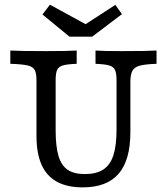

<svg xmlns="http://www.w3.org/2000/svg" viewBox="-20 -786 710 817"><path d="M135.2 -208.1V-445.2Q135.2 -475.1 127.3 -488.8Q119.4 -502.5 96.9 -507.7Q74.4 -512.9 23.9 -514.5V-571Q64.6 -568.5 175.8 -568.5Q268.3 -568.5 306.3 -571V-514.5Q266 -512.9 247.8 -507.7Q229.7 -502.4 223.2 -488.7Q216.8 -475 216.8 -445.2V-232Q216.8 -163.1 228.9 -122.4Q241 -81.8 267.8 -63.6Q294.7 -45.3 340.7 -45.3Q389.7 -45.3 419.2 -64.4Q448.7 -83.5 462.3 -124.8Q475.9 -166 475.9 -234.5V-444Q475.9 -474.3 469.4 -488.2Q463 -502.1 444.8 -507.5Q426.7 -512.8 386.4 -514.5V-571Q417.6 -568.5 495 -568.5Q609.2 -568.5 646.1 -571V-514.5Q597.9 -512.8 575 -506.7Q552.2 -500.6 543.5 -484.8Q534.8 -468.9 534.8 -436.5V-224.2Q534.8 -104.7 484.8 -46.7Q434.7 11.3 332 11.3Q265.7 11.3 222 -12.8Q178.2 -36.8 156.7 -85.3Q135.2 -133.8 135.2 -208.1ZM498.8 -725.8 372.3 -630H275.6L160.7 -724.3L192.4 -766.1L373.7 -666.9L318.4 -666.3L470.9 -765.3Z"/></svg>

Font: Playfair Micro SmCond SmLight
Style: Regular
Weight: 360
Width: 4
Designer: Claus Eggers Sørensen
Foundry: Claus Eggers Sørensen
Version: Version 2.100;Glyphs 3.2 (3219)